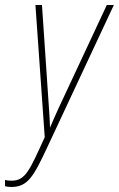

<svg xmlns="http://www.w3.org/2000/svg" viewBox="-45 -734 473 764"><path d="M0 10C66 10 89 -32 145 -152L408 -714H380L186 -299C175 -276 166 -253 154 -226C153 -254 152 -275 150 -301L122 -714H96L133 -188C73 -57 57 -15 1 -15C-10 -15 -18 -16 -25 -18V7C-18 9 -10 10 0 10Z"/></svg>

Font: Noto Sans ExtraCondensed Thin
Style: Italic
Weight: 100
Width: 2
Italic angle: -12°
Designer: Monotype Design Team
Foundry: Monotype Imaging Inc.
Version: Version 2.013